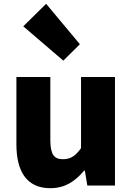

<svg xmlns="http://www.w3.org/2000/svg" viewBox="-20 -973 694 1007"><path d="M244 14C321 14 374 -22 421 -78H425L438 0H583V-569H405V-196C375 -154 350 -138 310 -138C265 -138 244 -161 244 -239V-569H66V-217C66 -75 119 14 244 14ZM312 -655 399 -741 222 -953 102 -835Z"/></svg>

Font: Noto Sans KR Black
Style: Regular
Weight: 900
Designer: Ryoko NISHIZUKA 西塚涼子 (kana, bopomofo & ideographs); Paul D. Hunt (Latin, Greek & Cyrillic); Sandoll Communications 산돌커뮤니
Foundry: Adobe
Version: Version 2.004;hotconv 1.0.118;makeotfexe 2.5.65603